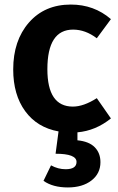

<svg xmlns="http://www.w3.org/2000/svg" viewBox="-20 -566 518 843"><path d="M467 -46Q400 8 320 15V50Q371 55 396 80.5Q421 106 421 146Q421 196 381.5 226.5Q342 257 278 257Q212 257 171 228L204 160Q235 177 268 177Q316 177 316 145Q316 109 224 109L237 11Q143 -6 90.5 -78Q38 -150 38 -261Q38 -388 107 -467Q176 -546 291 -546Q393 -546 467 -482L405 -398Q355 -436 301 -436Q188 -436 188 -262Q188 -98 300 -98Q347 -98 405 -135Z"/></svg>

Font: FiraGO SemiBold
Style: Regular
Weight: 600
Designer: bBox Type
Foundry: bBox Type GmbH
Version: Version 1.001;PS 001.001;hotconv 1.0.88;makeotf.lib2.5.64775